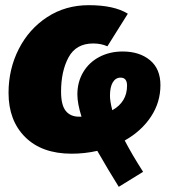

<svg xmlns="http://www.w3.org/2000/svg" viewBox="-20 -574 662 742"><path d="M462 -31Q490 23 533 90L439 148Q399 84 356 9Q307 20 257 20Q142 20 77.5 -44Q13 -108 13 -215Q13 -307 52.5 -384.5Q92 -462 162.5 -508Q233 -554 323 -554Q421 -554 474 -521L395 -395Q371 -406 340 -406Q274 -406 245 -352.5Q216 -299 216 -220Q216 -168 234 -145.5Q252 -123 286 -123H295Q279 -174 279 -209Q279 -257 301.5 -295Q324 -333 364 -354Q404 -375 454 -375Q519 -375 559.5 -341.5Q600 -308 600 -245Q600 -178 563 -122.5Q526 -67 462 -31ZM414 -148Q471 -180 471 -243Q471 -274 446 -274Q427 -274 416 -256Q405 -238 405 -204Q405 -183 414 -148Z"/></svg>

Font: Fira Sans Black
Style: Italic
Weight: 900
Italic angle: -8°
Designer: Carrois Corporate & Edenspiekermann AG
Foundry: Carrois Corporate GbR & Edenspiekermann AG
Version: Version 4.203